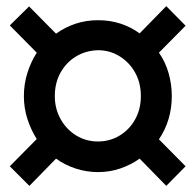

<svg xmlns="http://www.w3.org/2000/svg" viewBox="-20 -559 640 627"><path d="M76 48 12 -16 100 -105Q81 -135 69.5 -170.5Q58 -206 58 -245Q58 -285 69.5 -321Q81 -357 100 -387L12 -476L75 -538L163 -449Q192 -470 226.5 -481.5Q261 -493 300 -493Q339 -493 373 -482Q407 -471 436 -450L523 -539L586 -475L499 -387Q520 -357 530.5 -320.5Q541 -284 541 -245Q541 -206 530.5 -170.5Q520 -135 499 -104L586 -16L523 48L436 -41Q408 -21 373.5 -9Q339 3 300 3Q263 3 227.5 -8.5Q192 -20 163 -41ZM300 -97Q339 -97 371 -116.5Q403 -136 421.5 -169.5Q440 -203 440 -245Q440 -288 421.5 -321.5Q403 -355 371 -375Q339 -395 300 -395Q260 -394 228 -374.5Q196 -355 177.5 -321.5Q159 -288 159 -245Q159 -204 178 -170Q197 -136 229 -116.5Q261 -97 300 -97Z"/></svg>

Font: Nunito Sans 7pt
Style: Bold Italic
Weight: 700
Italic angle: -9°
Version: Version 3.101;gftools[0.9.27]